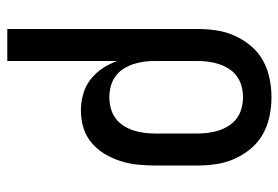

<svg xmlns="http://www.w3.org/2000/svg" viewBox="-142 -426 783 540"><g transform="rotate(90 250.0 -156.5)"><path d="M62 215V-320Q62 -347 66 -373.5Q70 -400 81 -424.5Q92 -449 109.5 -470Q127 -491 150.5 -504Q174 -517 200.5 -522.5Q227 -528 254 -528Q281 -528 307.5 -522.5Q334 -517 357.5 -504Q381 -491 398.5 -470Q416 -449 427 -424.5Q438 -400 442 -373.5Q446 -347 446 -320V-200Q446 -176 443.5 -151.5Q441 -127 433.5 -103.5Q426 -80 413.5 -59Q401 -38 382 -22Q363 -6 339.5 1Q316 8 291 8Q268 8 245 1.5Q222 -5 204 -19Q186 -33 173 -52.5Q160 -72 152 -94V215ZM254 -72Q269 -72 284.5 -76Q300 -80 312.5 -89Q325 -98 333.5 -111Q342 -124 347 -139Q352 -154 354 -169.5Q356 -185 356 -200V-320Q356 -335 354 -350.5Q352 -366 347 -381Q342 -396 333.5 -409Q325 -422 312.5 -431Q300 -440 284.5 -444Q269 -448 254 -448Q239 -448 223.5 -444Q208 -440 195.5 -431Q183 -422 174.5 -409Q166 -396 161 -381Q156 -366 154 -350.5Q152 -335 152 -320V-200Q152 -185 154 -169.5Q156 -154 161 -139Q166 -124 174.5 -111Q183 -98 195.5 -89Q208 -80 223.5 -76Q239 -72 254 -72Z"/></g></svg>

Font: Iosevka Term Curly Medium
Style: Regular
Weight: 500
Designer: Belleve Invis
Foundry: Belleve Invis
Version: Version 32.3.0